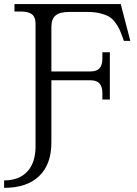

<svg xmlns="http://www.w3.org/2000/svg" viewBox="-35 -720 666 930"><path d="M137.2 -606Q137.2 -636.2 120.4 -650.1Q103.5 -664.1 67.9 -664.1H35.2V-700.2H549.8L596.2 -522H564.9L560.1 -536.1Q550.8 -562 543.2 -578.4Q535.6 -594.7 522.2 -612.5Q508.8 -630.4 491.9 -639.9Q475.1 -649.4 449 -655.8Q422.9 -662.1 388.2 -662.1H298.8Q254.4 -662.1 234.1 -645Q213.9 -627.9 213.9 -590.8V-374H402.8Q433.1 -374 447 -389.2Q460.9 -404.3 460.9 -437V-466.8H497.1V-237.8H460.9V-268.1Q460.9 -300.8 447 -315.9Q433.1 -331.1 402.8 -331.1H213.9V-29.8Q213.9 76.2 154.5 133.1Q95.2 189.9 -15.1 189.9V153.8Q57.6 153.8 97.4 110.8Q137.2 67.9 137.2 -11.2Z"/></svg>

Font: LT Superior Serif
Style: Regular
Weight: 400
Designer: Daniel Lyons
Foundry: LyonsType
Version: Version 2.120;FEAKit 1.0